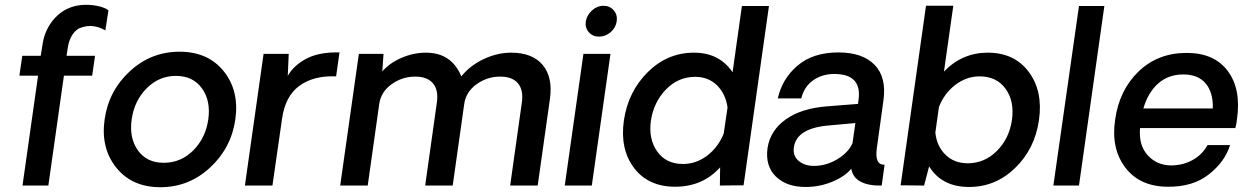

<svg xmlns="http://www.w3.org/2000/svg" viewBox="-20 -775 5229 802"><path d="M74 0 139 -459H61L73 -542H150L157 -585Q166 -653 209.5 -700Q253 -747 319 -754Q353 -757 385.5 -750.5Q418 -744 433 -732L420 -648Q399 -661 371 -665.5Q343 -670 309 -656Q272 -633 263 -575L258 -542H377L365 -459H247L182 0Z M417 -276Q434 -396 522.5 -477.5Q611 -559 730 -559Q849 -559 914.5 -477.5Q980 -396 963 -276Q946 -157 857.5 -75Q769 7 650 7Q531 7 465.5 -75Q400 -157 417 -276ZM664 -95Q736 -95 787.5 -147Q839 -199 850 -276Q861 -354 823.5 -406Q786 -458 715 -458Q644 -458 592.5 -406Q541 -354 530 -276Q519 -199 556 -147Q593 -95 664 -95Z M1398 -556 1384 -456Q1290 -460 1230.5 -416.5Q1171 -373 1158 -278L1118 0H1003L1081 -550H1186L1182 -458Q1206 -501 1259 -529.5Q1312 -558 1398 -556Z M2115 -555Q2204 -555 2247 -503.5Q2290 -452 2277 -361L2226 0H2111L2160 -348Q2167 -399 2143.5 -427Q2120 -455 2069 -455Q2015 -455 1970.5 -423Q1926 -391 1919 -340L1871 0H1756L1805 -348Q1812 -399 1788.5 -427Q1765 -455 1714 -455Q1660 -455 1615.5 -423Q1571 -391 1564 -340L1516 0H1401L1479 -550H1582L1577 -477Q1609 -513 1658.5 -534Q1708 -555 1759 -555Q1866 -555 1907 -456Q1943 -501 2000 -528Q2057 -555 2115 -555Z M2482 -622Q2456 -622 2439.5 -640.5Q2423 -659 2427 -686Q2432 -713 2453.5 -732Q2475 -751 2501 -751Q2527 -751 2543.5 -732Q2560 -713 2556 -686Q2552 -659 2530.5 -640.5Q2509 -622 2482 -622ZM2417 -550H2530L2452 0H2339Z M3192 -750 3086 -1 2987 0 2988 -76Q2915 5 2800 5Q2688 5 2628.5 -73.5Q2569 -152 2586 -272Q2604 -393 2686 -474Q2768 -555 2879 -555Q2985 -555 3040 -473L3079 -750ZM2833 -90Q2888 -90 2934 -125Q2980 -160 3003 -217L3019 -326Q3011 -383 2975 -418.5Q2939 -454 2884 -454Q2813 -454 2762 -401.5Q2711 -349 2699 -272Q2688 -195 2725 -142.5Q2762 -90 2833 -90Z M3345 6Q3265 6 3220.5 -38Q3176 -82 3186 -156Q3197 -230 3262.5 -276.5Q3328 -323 3437 -331L3564 -341L3566 -356Q3582 -466 3465 -466Q3414 -466 3376.5 -439.5Q3339 -413 3327 -364H3229Q3247 -446 3311.5 -501Q3376 -556 3482 -556Q3583 -556 3633.5 -504Q3684 -452 3670 -354L3643 -159Q3632 -85 3675 -87L3663 0Q3641 0 3629 -1Q3546 -10 3536 -70Q3508 -37 3455.5 -15.5Q3403 6 3345 6ZM3380 -82Q3431 -82 3477.5 -110Q3524 -138 3541 -177L3553 -261L3443 -251Q3308 -240 3296 -160Q3291 -124 3316 -103Q3341 -82 3380 -82Z M4106 -555Q4217 -555 4277 -475Q4337 -395 4320 -274Q4303 -154 4221 -74Q4139 6 4028 6Q3914 6 3861 -80L3840 0L3742 -1L3848 -751H3962L3923 -476Q3999 -555 4106 -555ZM4022 -93Q4093 -93 4144.5 -145Q4196 -197 4207 -274Q4218 -352 4180.5 -404Q4143 -456 4072 -456Q4017 -456 3970.5 -420.5Q3924 -385 3902 -328L3887 -221Q3893 -164 3929.5 -128.5Q3966 -93 4022 -93Z M4380 0 4487 -750H4593L4487 0Z M5147 -277Q5145 -257 5140 -240H4742Q4736 -168 4774 -126.5Q4812 -85 4870 -84Q4921 -84 4961.5 -106.5Q5002 -129 5024 -169H5118Q5097 -100 5030 -47Q4963 6 4859 5Q4742 5 4681 -74.5Q4620 -154 4638 -275Q4655 -398 4735.5 -476Q4816 -554 4937 -554Q5052 -554 5108.5 -478.5Q5165 -403 5147 -277ZM4923 -464Q4860 -464 4817.5 -426Q4775 -388 4756 -322H5046Q5048 -388 5016.5 -426Q4985 -464 4923 -464Z"/></svg>

Font: Oakes Grotesk Medium
Style: Italic
Weight: 500
Italic angle: -8°
Designer: Samuel Oakes
Foundry: Samuel Oakes
Version: Version 1.000;PS 001.000;hotconv 1.0.88;makeotf.lib2.5.64775